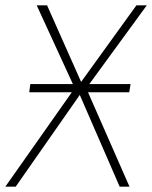

<svg xmlns="http://www.w3.org/2000/svg" viewBox="-43 -702 572 722"><path d="M448 -386 443 -355H288L444 0H407L257 -345L16 0H-23L227 -355H67L71 -386H231L95 -682H134L262 -394L470 -682H509L293 -386Z"/></svg>

Font: Fira Sans UltraLight
Style: Italic
Weight: 200
Italic angle: -8°
Designer: Carrois Corporate & Edenspiekermann AG
Foundry: Carrois Corporate GbR & Edenspiekermann AG
Version: Version 4.203;PS 004.203;hotconv 1.0.88;makeotf.lib2.5.64775